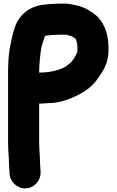

<svg xmlns="http://www.w3.org/2000/svg" viewBox="-20 -825 649 1069"><path d="M314 -632H341C350.5 -632 371.8 -626.2 381.5 -622.3C389.1 -616.5 399.9 -610.6 400.8 -609.6C405.9 -599.1 411 -579.5 411 -562V-540C411 -539.6 411 -539.3 411 -539C403.1 -516.1 391 -496.1 376.1 -478.6C369.2 -472.6 354.2 -460.8 345.3 -453.9C309.1 -433.8 259.1 -421 199 -421H198V-423C198 -444.3 199.8 -469.4 200.9 -482.9C204.5 -525.6 208.3 -561 219.5 -592.6C229.8 -621.2 228.4 -624.9 234.2 -626.3C252.6 -628.6 270.9 -631 290 -631C298 -631 306 -632 314 -632ZM253 -251C293.5 -251 334.8 -262.6 367 -274.7C429.8 -299.8 488.3 -332.3 526.7 -390.9C551.2 -425.4 584 -474.5 584 -540V-562C584 -646 553.3 -714.4 498.3 -752.5C474.1 -769.4 446.7 -785.8 409.3 -794.4C391.9 -797.9 366.1 -805 341 -805H314C304.9 -805 296.1 -804.7 286.1 -804C269.1 -803.9 248.7 -801.5 233 -799.9C145.7 -793.7 83.7 -741.7 61.1 -668.4C53.8 -644.6 45.3 -616.8 40.4 -584.8C28.6 -536.5 25 -480.7 25 -423V-31C25 13.1 30 50 30 85C30 98.8 33 122.7 33 131V137C33 184.2 72.8 224 120 224C167.6 224 206 183.6 206 137V131C206 118.2 203 92.7 203 83C203 43.4 198 7.7 198 -31V-248H201C223 -248 236.7 -251 253 -251Z"/></svg>

Font: Smoothie
Style: Bd
Weight: 700
Foundry: Cannot Into Space Fonts
Version: Version 0.8